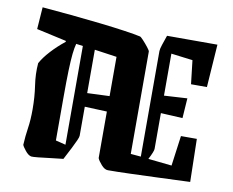

<svg xmlns="http://www.w3.org/2000/svg" viewBox="-73 -728 1009 833"><g transform="rotate(10 431.5 -311.5)"><path d="M73 -393Q87 -419 114.5 -449Q142 -479 175 -505L174 -509L43 -538L50 -635Q111 -630 178 -623.5Q245 -617 307 -610Q369 -603 417 -596Q465 -589 487 -584Q491 -584 503 -571Q515 -558 526 -544Q537 -530 537 -526V-75L582 -71V-536Q582 -545 588.5 -564.5Q595 -584 603 -607H825L812 -418H742L730 -522L635 -534V-349L737 -355L731 -267L635 -272V-114Q635 -109 630 -96.5Q625 -84 616 -67L720 -56L738 -189H808L812 0Q741 3 673.5 5.5Q606 8 548.5 10Q491 12 451 12Q437 12 422 -5Q407 -22 403 -33V-238L305 -242V-114Q305 -108 298 -92.5Q291 -77 281 -57L253 -3Q231 -1 200 3Q169 7 144 9.5Q119 12 113 11Q100 8 86.5 -9Q73 -26 71 -33Q73 -72 78.5 -108Q84 -144 84 -191Q84 -246 76.5 -295.5Q69 -345 73 -393ZM207 -76 251 -65V-500L221 -504Q216 -486 213 -458.5Q210 -431 208.5 -384.5Q207 -338 207 -263.5Q207 -189 207 -76ZM403 -479 305 -493V-302L403 -306Z"/></g></svg>

Font: Grenze Gotisch
Style: Bold
Weight: 700
Designer: Renata Polastri
Foundry: Omnibus-Type
Version: Version 1.001